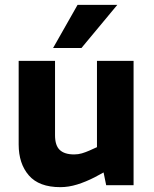

<svg xmlns="http://www.w3.org/2000/svg" viewBox="-20 -764 634 792"><path d="M229 8Q141 8 99 -40.5Q57 -89 57 -168V-513H207V-206Q207 -164 226.5 -145.5Q246 -127 286 -127Q303 -127 318 -131.5Q333 -136 349 -143L380 -157V-513H531V0H418L400 -88L430 -65L371 -33Q334 -14 298.5 -3Q263 8 229 8ZM199 -566 300 -744H464L316 -566Z"/></svg>

Font: REM Medium SemiBold
Style: Regular
Weight: 600
Version: Version 1.005;gftools[0.9.28]